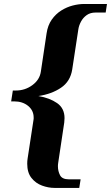

<svg xmlns="http://www.w3.org/2000/svg" viewBox="-20 -776 549 950"><path d="M116.7 7.8 145.5 -181.2Q146.5 -185.1 146.5 -188.2Q146.5 -191.4 146.5 -194.8Q146.5 -229.5 119.1 -252Q91.8 -274.4 49.8 -274.4H35.2L43.5 -328.1H58.1Q104 -328.1 140.1 -354.7Q176.3 -381.3 182.1 -421.4L210.4 -610.4Q216.3 -650.9 236.1 -679Q255.9 -707 283.2 -724.1Q310.5 -741.2 340.3 -748.8Q370.1 -756.3 395.5 -756.3H509.3L502.9 -713.9H452.6Q426.8 -713.9 408.9 -701.2Q391.1 -688.5 380.9 -669.4Q370.6 -650.4 367.7 -631.3L337.4 -432.6Q328.1 -373 281.7 -341.8Q235.4 -310.5 169.9 -300.8Q225.6 -291.5 262.5 -265.9Q299.3 -240.2 299.3 -191.4Q299.3 -181.2 297.9 -169.9L268.1 28.8Q266.6 37.6 266.6 46.4Q266.6 70.8 277.1 91.1Q287.6 111.3 320.8 111.3H378.9L372.1 153.8H250.5Q219.2 153.8 188 142.3Q156.7 130.9 135.7 104.5Q114.7 78.1 114.7 34.2Q114.7 20 116.7 7.8Z"/></svg>

Font: Gelasio
Style: Bold Italic
Weight: 700
Italic angle: -8.5°
Designer: Eben Sorkin
Foundry: Eben Sorkin
Version: Version 1.008